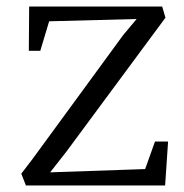

<svg xmlns="http://www.w3.org/2000/svg" viewBox="-20 -566 562 586"><path d="M485 -512 181 -101 133 -40 423 -50 453 -134H493L484 0H59L45 -36L78 -79L356 -459L397 -508L130 -501L103 -411H68L69 -546H475Z"/></svg>

Font: Martel Light
Style: Regular
Weight: 300
Designer: Dan Reynolds
Foundry: Dan Reynolds
Version: Version 1.001; ttfautohint (v1.1) -l 5 -r 5 -G 72 -x 0 -D la